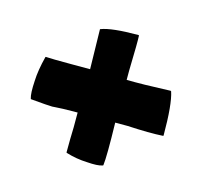

<svg xmlns="http://www.w3.org/2000/svg" viewBox="-61 -477 494 464"><g transform="rotate(15 186.0 -245.0)"><path d="M344 -299Q354 -269 354 -191Q354 -190 352 -190Q320 -188 264 -191H233Q235 -107 232 -84Q231 -83 230 -83Q219 -79 192 -81Q165 -82 139 -90L138 -91V-92Q138 -126 139 -154V-191H129Q115 -191 102.5 -190.5Q90 -190 83.5 -189.5Q77 -189 76 -189Q66 -189 22 -193Q21 -193 21 -194Q17 -206 19 -238Q20 -265 29 -300Q29 -301 30 -301Q44 -300 94 -300H141Q141 -317 139 -399Q139 -400 140 -400Q166 -410 232 -410Q234 -410 234 -409Q235 -395 233 -321V-298Q270 -297 342 -300Q343 -300 344 -299Z"/></g></svg>

Font: Tovari Sans
Style: Bold
Weight: 700
Designer: Verneri Kontto, Denis Ignatov
Foundry: Verneri Kontto
Version: Version 1.10 May 7, 2019